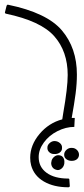

<svg xmlns="http://www.w3.org/2000/svg" viewBox="-20 -538 355 814"><path d="M297 -38 295 0Q259 0 223.5 18Q188 36 166 66Q144 96 144 128Q144 170 177.5 194.5Q211 219 269 219Q274 219 274 223L276 251Q276 253 274 254.5Q272 256 270 256Q208 256 166 231.5Q124 207 112 163Q108 148 108 131Q108 77 147.5 30Q187 -17 244 -32L248 -58Q267 -166 267 -220Q267 -320 210 -384.5Q153 -449 5 -480Q0 -482 1 -486L8 -514Q11 -519 14 -518Q179 -484 242.5 -409Q306 -334 306 -222Q306 -183 300.5 -141Q295 -99 284 -38ZM211 60Q200 60 190.5 68.5Q181 77 181 87Q180 99 188.5 107Q197 115 209 115Q223 116 233 109Q243 102 243 90Q244 77 234 68.5Q224 60 211 60ZM285 89Q272 88 262 97Q252 106 252 118Q252 130 261.5 137Q271 144 284 144Q297 144 305.5 137.5Q314 131 315 119Q315 106 306 97.5Q297 89 285 89ZM199 142Q197 150 197 153Q197 163 202 170.5Q207 178 216 181Q222 183 225 183Q233 183 240.5 177Q248 171 251 162Q253 158 253 148Q253 136 246.5 128Q240 120 227 120Q218 120 210 126.5Q202 133 199 142Z"/></svg>

Font: Vibes
Style: Regular
Weight: 400
Designer: AbdElmomen Kadhim
Version: Version 1.100